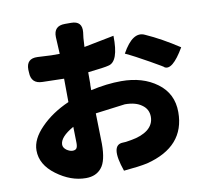

<svg xmlns="http://www.w3.org/2000/svg" viewBox="-92 -923 1184 1089"><g transform="rotate(-10 500.0 -379.0)"><path d="M386 -820Q451 -820 444 -755L440 -723L437 -672L610 -706Q613 -556 552 -544Q532 -538 433 -527V-463Q432 -463 432 -424Q526 -445 608 -445Q732 -445 814 -384Q897 -323 897 -216Q897 -17 672 40Q626 50 536 58Q481 -99 558 -100Q568 -99 606 -106Q667 -116 703 -144Q739 -173 739 -217Q739 -261 703 -286Q668 -312 606 -312L435 -290Q439 -140 439 -114Q439 -15 407 23Q376 62 317 62Q230 62 148 1Q67 -59 67 -141Q67 -206 131 -271Q195 -337 293 -380L292 -515L168 -518Q103 -519 102 -584L101 -600Q100 -665 165 -662L244 -658H292L287 -755Q285 -820 350 -820ZM656 -595Q721 -713 788 -680Q878 -640 977 -575Q905 -452 862 -481Q872 -478 789 -525Q706 -572 656 -595ZM216 -148Q216 -131 234 -117Q253 -104 269 -104Q283 -104 290 -111Q298 -119 298 -143L296 -237Q216 -192 216 -148Z"/></g></svg>

Font: Swei Half Moon CJK SC
Style: Black
Weight: 900
Version: Version 2.071